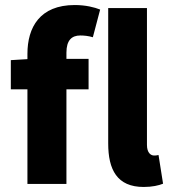

<svg xmlns="http://www.w3.org/2000/svg" viewBox="-20 -731 677 763"><path d="M551 12C585 12 611 6 628 -1L610 -115C602 -113 598 -113 592 -113C580 -113 564 -123 564 -155V-699H410V-161C410 -57 445 12 551 12ZM89 0H244V-376H332V-497H244V-522C244 -571 265 -590 299 -590C316 -590 332 -588 349 -583L378 -693C356 -702 320 -711 277 -711C138 -711 89 -622 89 -517V-496L23 -492V-376H89Z"/></svg>

Font: Source Sans Pro
Style: Bold
Weight: 700
Designer: Paul D. Hunt
Foundry: Adobe Systems Incorporated
Version: Version 3.006;hotconv 1.0.111;makeotfexe 2.5.65597